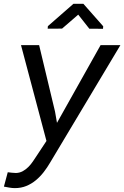

<svg xmlns="http://www.w3.org/2000/svg" viewBox="-34 -763 645 998"><path d="M252 -183.1 262.2 -124.5 488.8 -528.3H591.8L226.6 82Q211.9 107.4 193.4 131.3Q174.8 155.3 152.1 174.1Q129.4 192.9 102.3 203.9Q75.2 214.8 43.5 214.8Q29.3 214.8 14.9 212.2Q0.5 209.5 -13.7 207L6.3 132.3Q17.1 133.3 27.8 134.8Q38.6 136.2 48.8 136.2Q67.9 135.7 84 127Q100.1 118.2 113.3 105Q126.5 91.8 137.2 75.9Q147.9 60.1 157.2 45.9L207.5 -30.3L75.2 -528.3H169.4ZM502.4 -626.5 501.5 -613.3 430.2 -613.8 372.6 -687 288.6 -614.3 213.9 -613.8 214.8 -627 347.7 -743.2H399.4Z"/></svg>

Font: Roboto Mono
Style: Italic
Weight: 400
Designer: Google
Version: Version 2.000985; 2015; ttfautohint (v1.3)